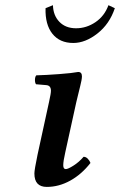

<svg xmlns="http://www.w3.org/2000/svg" viewBox="-20 -716 467 747"><path d="M276.9 -318.8 233.9 -123Q226.1 -88.9 226.1 -73.2Q226.1 -58.1 235.8 -58.1Q244.6 -58.1 266.1 -71.8Q287.6 -85.4 305.2 -106Q314.5 -106 321.8 -98.1Q329.1 -90.3 332 -82Q297.4 -37.6 253.2 -13.2Q209 11.2 162.1 11.2Q113.8 11.2 113.8 -41Q113.8 -55.2 126 -113.8L170.9 -319.8Q178.2 -352.5 178.2 -362.8Q178.2 -383.3 160.2 -384.8L120.1 -388.2Q115.7 -394.5 116 -405.8Q116.2 -417 121.1 -422.9Q158.2 -423.8 210 -427.7Q261.7 -431.6 284.2 -436Q298.8 -436 298.8 -418.9Q298.8 -413.1 296.9 -402.6Q294.9 -392.1 292.2 -381.6Q289.6 -371.1 284.9 -351.8Q280.3 -332.5 276.9 -318.8ZM157.2 -684.1 186 -695.8Q187 -655.8 211.2 -630.9Q235.4 -606 275.9 -606Q316.4 -606 351.6 -629.9Q386.7 -653.8 401.9 -695.8L426.8 -684.1Q406.2 -622.6 359.1 -585.7Q312 -548.8 265.1 -548.8Q212.4 -548.8 183.8 -584.7Q155.3 -620.6 157.2 -684.1Z"/></svg>

Font: Common Serif SemiBold
Style: Italic
Weight: 600
Italic angle: -12°
Designer: Philipp H. Poll, Khaled Hosny
Foundry: Stefan Peev, Context Ltd.
Version: Version 1.026